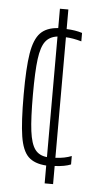

<svg xmlns="http://www.w3.org/2000/svg" viewBox="-52 -729 403 771"><g transform="rotate(5 149.5 -344.0)"><path d="M257 -77Q233 -67 192 -65V8H158V-64Q110 -67 85.5 -91Q61 -115 52 -172Q43 -229 43 -340Q43 -448 52.5 -506Q62 -564 86.5 -589.5Q111 -615 158 -618V-696H192V-617Q226 -616 255 -607V-573Q220 -583 192 -584V-98Q230 -100 257 -111ZM158 -98V-584Q126 -580 109.5 -558Q93 -536 86.5 -486.5Q80 -437 80 -343Q80 -247 86.5 -196.5Q93 -146 109.5 -123.5Q126 -101 158 -98Z"/></g></svg>

Font: Saira Ultra Condensed Thin
Style: Regular
Weight: 100
Width: 1
Designer: Hector Gatti with collaboration of the Omnibus-Type team
Foundry: Omnibus-Type
Version: Version 1.001; ttfautohint (v1.8)